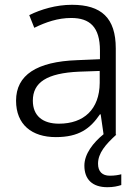

<svg xmlns="http://www.w3.org/2000/svg" viewBox="-20 -562 584 801"><path d="M389 121C389 77 420 41 465 0L463 -1V-360C463 -487 403 -542 280 -542C214 -542 151 -523 102 -499L123 -446C172 -470 222 -487 277 -487C354 -487 397 -450 397 -351V-315L302 -311C133 -305 47 -249 47 -142C47 -42 113 10 213 10C309 10 356 -25 397 -85H400L412 -2C369 33 332 80 332 129C332 187 366 219 428 219C453 219 470 215 486 210V165C475 168 459 171 438 171C407 171 389 154 389 121ZM310 -263 396 -266V-216C395 -106 330 -46 226 -46C159 -46 117 -78 117 -142C117 -218 175 -257 310 -263Z"/></svg>

Font: Noto Kufi Arabic Light
Style: Regular
Weight: 300
Designer: Monotype Design Team, David Williams, Khaled Hosny
Foundry: Google LLC
Version: Version 2.109